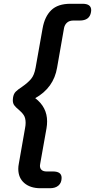

<svg xmlns="http://www.w3.org/2000/svg" viewBox="-20 -802 504 1019"><path d="M77 94Q77 81 80 66L113 -122Q116 -137 116 -150Q116 -176 106 -191Q96 -206 78 -221Q63 -233 55.5 -243.5Q48 -254 48 -270Q48 -278 49 -283Q52 -304 63.5 -315.5Q75 -327 98 -342Q127 -362 144.5 -382.5Q162 -403 169 -443L206 -651Q217 -714 252 -748Q287 -782 354 -782H418Q464 -782 464 -748Q464 -742 463 -738Q456 -693 403 -693H369Q349 -693 336.5 -682.5Q324 -672 320 -654L283 -443Q265 -336 167 -281Q230 -233 230 -158Q230 -140 227 -122L193 69Q192 72 192 78Q192 92 201 100Q210 108 227 108H261Q307 108 307 142Q307 168 290.5 182.5Q274 197 245 197H195Q141 197 109 169.5Q77 142 77 94Z"/></svg>

Font: Kodchasan SemiBold
Style: Italic
Weight: 600
Italic angle: -10°
Version: Version 1.000; ttfautohint (v1.6)